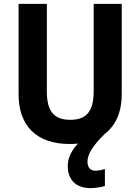

<svg xmlns="http://www.w3.org/2000/svg" viewBox="-20 -734 725 992"><path d="M432 102C432 64 457 21 520 -41C579 -86 609 -157 609 -246V-714H464V-263C464 -159 427 -115 343 -115C263 -115 222 -154 222 -262V-714H76V-246C76 -85 168 10 340 10C355 10 370 9 383 8C351 41 330 81 330 124C330 194 372 238 448 238C476 238 501 233 522 227V139C511 143 490 148 472 148C449 148 432 133 432 102Z"/></svg>

Font: Noto Sans Arabic UI SmCn
Style: Bold
Weight: 700
Width: 4
Designer: Monotype Design Team, Nadine Chahine and Nizar Qandah
Foundry: Monotype Imaging Inc.
Version: Version 2.010